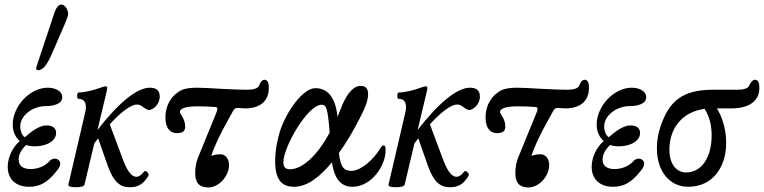

<svg xmlns="http://www.w3.org/2000/svg" viewBox="-20 -811 3362 845"><path d="M148 -502C168 -502 187 -525 207 -571L256 -684C274 -725 280 -743 280 -750C280 -766 267 -791 250 -791C238 -791 227 -778 219 -753L141 -519C140 -516 139 -513 139 -510C139 -505 142 -502 148 -502ZM108 11C158 11 192 -10 233 -63C248 -82 249 -100 236 -108C225 -116 208 -114 197 -101C179 -81 148 -67 115 -67C81 -67 62 -81 62 -109C62 -131 74 -153 95 -173C106 -169 119 -167 132 -167C188 -167 227 -192 227 -226C227 -247 212 -259 185 -259C155 -259 122 -236 89 -207C77 -215 69 -234 69 -254C69 -304 125 -344 181 -344C221 -344 254 -356 254 -383C254 -410 224 -425 190 -425C112 -425 36 -344 36 -263C36 -232 47 -208 67 -190C36 -164 14 -119 14 -77C14 -23 49 11 108 11Z M313 13C334 13 350 10 352 1L395 -180C401 -188 406 -195 412 -202L454 -82C483 -1 515 13 552 13C591 13 612 -3 633 -37C639 -48 620 -63 615 -57C602 -40 591 -33 580 -33C563 -33 544 -50 524 -101L463 -264C523 -330 563 -351 582 -351C593 -351 602 -347 611 -339C621 -332 628 -327 636 -327C653 -327 683 -351 683 -386C683 -413 668 -425 639 -425C585 -425 505 -363 409 -239L450 -411C451 -417 452 -422 452 -424C452 -429 449 -431 444 -431C440 -431 436 -430 428 -427C388 -412 350 -404 326 -404C318 -404 317 -376 325 -376C347 -376 358 -364 358 -339C358 -328 355 -315 350 -295L281 1C279 9 290 13 313 13Z M896 14C944 14 988 -36 988 -85C988 -112 972 -132 950 -132C933 -132 918 -129 910 -124C922 -166 949 -220 981 -278L1007 -325C1011 -332 1017 -336 1026 -336C1038 -336 1046 -334 1059 -334C1126 -334 1163 -367 1163 -424C1163 -450 1157 -460 1143 -460C1136 -460 1126 -451 1121 -436C1116 -422 1097 -416 1068 -416C1048 -416 1009 -417 956 -420C904 -423 868 -425 845 -425C817 -425 793 -421 780 -415C735 -393 708 -349 708 -294C708 -248 728 -225 758 -225C783 -225 795 -233 795 -254C795 -272 788 -290 780 -301C775 -308 772 -314 772 -319C772 -335 803 -343 848 -343C879 -343 903 -342 928 -340C938 -339 939 -332 933 -317L851 -116C843 -96 839 -72 839 -49C839 -5 859 14 896 14Z M1275 11C1331 11 1387 -31 1441 -97C1441 -94 1442 -92 1442 -89C1451 -33 1476 11 1530 11C1616 11 1677 -82 1677 -149C1677 -164 1675 -171 1669 -171C1663 -171 1659 -167 1653 -157C1622 -106 1567 -59 1526 -59C1494 -59 1479 -75 1472 -134L1471 -137C1504 -182 1535 -235 1564 -292C1589 -339 1600 -372 1600 -396C1600 -422 1589 -433 1567 -433C1528 -433 1498 -381 1480 -333C1475 -320 1470 -308 1465 -296C1465 -297 1465 -298 1465 -299C1457 -378 1425 -423 1368 -423C1313 -423 1240 -320 1212 -233C1201 -197 1191 -149 1191 -101C1191 -9 1229 11 1275 11ZM1227 -96C1227 -166 1335 -350 1395 -350C1416 -350 1422 -339 1431 -227C1377 -128 1312 -66 1256 -66C1238 -66 1227 -75 1227 -96Z M1722 13C1743 13 1759 10 1761 1L1804 -180C1810 -188 1815 -195 1821 -202L1863 -82C1892 -1 1924 13 1961 13C2000 13 2021 -3 2042 -37C2048 -48 2029 -63 2024 -57C2011 -40 2000 -33 1989 -33C1972 -33 1953 -50 1933 -101L1872 -264C1932 -330 1972 -351 1991 -351C2002 -351 2011 -347 2020 -339C2030 -332 2037 -327 2045 -327C2062 -327 2092 -351 2092 -386C2092 -413 2077 -425 2048 -425C1994 -425 1914 -363 1818 -239L1859 -411C1860 -417 1861 -422 1861 -424C1861 -429 1858 -431 1853 -431C1849 -431 1845 -430 1837 -427C1797 -412 1759 -404 1735 -404C1727 -404 1726 -376 1734 -376C1756 -376 1767 -364 1767 -339C1767 -328 1764 -315 1759 -295L1690 1C1688 9 1699 13 1722 13Z M2305 14C2353 14 2397 -36 2397 -85C2397 -112 2381 -132 2359 -132C2342 -132 2327 -129 2319 -124C2331 -166 2358 -220 2390 -278L2416 -325C2420 -332 2426 -336 2435 -336C2447 -336 2455 -334 2468 -334C2535 -334 2572 -367 2572 -424C2572 -450 2566 -460 2552 -460C2545 -460 2535 -451 2530 -436C2525 -422 2506 -416 2477 -416C2457 -416 2418 -417 2365 -420C2313 -423 2277 -425 2254 -425C2226 -425 2202 -421 2189 -415C2144 -393 2117 -349 2117 -294C2117 -248 2137 -225 2167 -225C2192 -225 2204 -233 2204 -254C2204 -272 2197 -290 2189 -301C2184 -308 2181 -314 2181 -319C2181 -335 2212 -343 2257 -343C2288 -343 2312 -342 2337 -340C2347 -339 2348 -332 2342 -317L2260 -116C2252 -96 2248 -72 2248 -49C2248 -5 2268 14 2305 14Z M2678 11C2728 11 2762 -10 2803 -63C2818 -82 2819 -100 2806 -108C2795 -116 2778 -114 2767 -101C2749 -81 2718 -67 2685 -67C2651 -67 2632 -81 2632 -109C2632 -131 2644 -153 2665 -173C2676 -169 2689 -167 2702 -167C2758 -167 2797 -192 2797 -226C2797 -247 2782 -259 2755 -259C2725 -259 2692 -236 2659 -207C2647 -215 2639 -234 2639 -254C2639 -304 2695 -344 2751 -344C2791 -344 2824 -356 2824 -383C2824 -410 2794 -425 2760 -425C2682 -425 2606 -344 2606 -263C2606 -232 2617 -208 2637 -190C2606 -164 2584 -119 2584 -77C2584 -23 2619 11 2678 11Z M3009 11C3116 11 3176 -75 3176 -182C3176 -238 3160 -295 3135 -334H3200C3279 -334 3322 -368 3322 -424C3322 -450 3315 -460 3302 -460C3294 -460 3284 -450 3278 -436C3272 -420 3249 -416 3223 -416H3115C2982 -416 2930 -362 2897 -281C2881 -244 2871 -201 2871 -158C2871 -57 2927 11 3009 11ZM2926 -152C2926 -247 2983 -319 3081 -332C3102 -299 3112 -261 3112 -215C3112 -119 3068 -52 3000 -52C2956 -52 2926 -90 2926 -152Z"/></svg>

Font: Junicode Two Beta SemiCondensed Medium
Style: Italic
Weight: 500
Width: 4
Italic angle: -10°
Version: Version 1.063